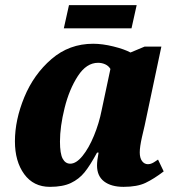

<svg xmlns="http://www.w3.org/2000/svg" viewBox="-20 -716 708 746"><path d="M38 -167Q38 -250 74.5 -338.5Q111 -427 180 -486.5Q249 -546 342 -546Q378 -546 420.5 -535.5Q463 -525 487 -512L542 -535H607L542 -228Q540 -221 531.5 -183Q523 -145 523 -124Q523 -102 532 -90Q541 -78 555 -78Q563 -78 570.5 -81.5Q578 -85 583.5 -89Q589 -93 594 -96L616 -50Q578 -21 545.5 -5.5Q513 10 460 10Q412 10 384.5 -11Q357 -32 357 -73Q357 -92 363 -123H357Q330 -73 308.5 -46.5Q287 -20 255.5 -5Q224 10 174 10Q110 10 74 -39.5Q38 -89 38 -167ZM375 -288 409 -448Q402 -460 389 -466Q376 -472 361 -472Q316 -472 282.5 -420.5Q249 -369 231 -296.5Q213 -224 213 -166Q213 -119 223.5 -99.5Q234 -80 253 -80Q276 -80 300.5 -110Q325 -140 345 -188.5Q365 -237 375 -288ZM248 -696H511L491 -606H228Z"/></svg>

Font: Noto Serif NarrowBlack
Style: Italic
Weight: 900
Width: 4
Italic angle: -12°
Designer: Monotype Design Team
Foundry: Monotype Imaging Inc.
Version: Version 1.001